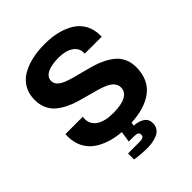

<svg xmlns="http://www.w3.org/2000/svg" viewBox="-242 -837 1163 1163"><g transform="rotate(-45 339.5 -255.0)"><path d="M338.9 188Q274.4 188 231 179.2V127.9H326.2Q347.7 127.9 357.9 123Q368.2 118.2 368.2 104Q368.2 90.8 359.4 85.4Q350.6 80.1 328.1 80.1H285.2L295.9 9.8Q241.7 5.4 197.3 -9.3Q152.8 -23.9 118.2 -49.3Q83.5 -74.7 64.2 -114.3Q44.9 -153.8 44.9 -204.1Q44.9 -219.2 45.9 -223.1H193.8Q192.9 -219.2 192.9 -206.1Q192.9 -158.7 231.9 -133.3Q271 -107.9 340.8 -107.9Q411.6 -107.9 447.8 -127.9Q483.9 -147.9 483.9 -185.1Q483.9 -207.5 469.5 -224.6Q455.1 -241.7 430.4 -252.9Q405.8 -264.2 374 -273.4Q342.3 -282.7 307.1 -291.7Q272 -300.8 236.8 -311.3Q201.7 -321.8 169.9 -337.9Q138.2 -354 113.5 -375Q88.9 -396 74.5 -428.5Q60.1 -460.9 60.1 -502Q60.1 -551.8 81.5 -589.8Q103 -627.9 141.8 -651.4Q180.7 -674.8 231.2 -686.5Q281.7 -698.2 342.8 -698.2Q400.9 -698.2 449.7 -686.3Q498.5 -674.3 536.9 -650.4Q575.2 -626.5 596.7 -587.2Q618.2 -547.9 618.2 -497.1V-484.9H473.1V-493.2Q473.1 -533.2 438.2 -556.6Q403.3 -580.1 344.2 -580.1Q281.2 -580.1 246.6 -562.3Q211.9 -544.4 211.9 -512.2Q211.9 -491.7 226.3 -476.3Q240.7 -460.9 265.4 -450.7Q290 -440.4 321.8 -431.6Q353.5 -422.9 388.9 -414.1Q424.3 -405.3 459.5 -394.8Q494.6 -384.3 526.4 -368.2Q558.1 -352.1 582.8 -331.3Q607.4 -310.5 621.8 -278.8Q636.2 -247.1 636.2 -207Q636.2 -153.3 617.4 -112.3Q598.6 -71.3 563.5 -45.4Q528.3 -19.5 482.2 -5.6Q436 8.3 377.9 11.2L375 33.2Q415.5 35.6 441.7 53Q467.8 70.3 467.8 105Q467.8 129.4 455.3 146.7Q442.9 164.1 422.1 172.6Q401.4 181.2 381.1 184.6Q360.8 188 338.9 188Z"/></g></svg>

Font: Archivo
Style: Bold
Weight: 700
Designer: Hector Gatti
Foundry: Omnibus-Type
Version: Version 2.001